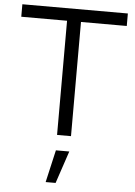

<svg xmlns="http://www.w3.org/2000/svg" viewBox="-63 -747 742 1057"><g transform="rotate(5 308.5 -218.0)"><path d="M270 0V-631H17V-700H600V-631H347V0ZM230 264 271 85H345L285 264Z"/></g></svg>

Font: Red Hat Display
Style: Regular
Weight: 300
Designer: Pentagram, MCKL
Foundry: Pentagram, MCKL
Version: Version 1.023